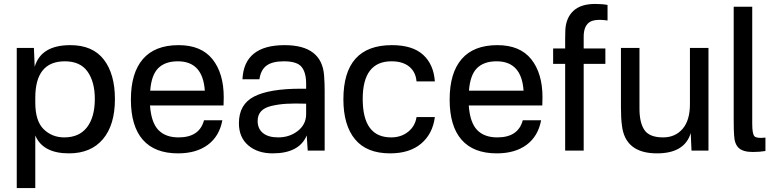

<svg xmlns="http://www.w3.org/2000/svg" viewBox="-20 -764 3929 974"><path d="M159 190H65V-521H152L156 -425Q188 -535 337 -535Q450 -535 506.5 -462Q563 -389 563 -261Q563 -130 502 -58Q441 14 330 14Q197 14 159 -77ZM159 -244Q159 -150 201.5 -108.5Q244 -67 306 -67Q382 -67 421.5 -118.5Q461 -170 461 -262Q461 -349 424 -401Q387 -453 309 -453Q159 -453 159 -268Z M886 -535Q1001 -535 1058 -463.5Q1115 -392 1115 -270Q1115 -244 1114 -229H741Q747 -143 783 -105Q819 -67 886 -67Q992 -67 1015 -154H1108Q1093 -73 1034.5 -29.5Q976 14 883 14Q765 14 704.5 -55Q644 -124 644 -259Q644 -394 705 -464.5Q766 -535 886 -535ZM742 -304H1019Q1009 -453 882 -453Q818 -453 783 -418.5Q748 -384 742 -304Z M1424 -535Q1612 -535 1624 -382Q1627 -342 1627 -305V0H1541L1536 -77Q1498 14 1363 14Q1287 14 1239.5 -26.5Q1192 -67 1192 -139Q1192 -235 1269.5 -274.5Q1347 -314 1506 -314H1533V-340Q1533 -396 1510 -424.5Q1487 -453 1420 -453Q1362 -453 1332.5 -431.5Q1303 -410 1296 -362H1210Q1218 -535 1424 -535ZM1287 -150Q1287 -111 1314 -89Q1341 -67 1391 -67Q1449 -67 1491 -100Q1533 -133 1533 -185V-238Q1473 -240 1432.5 -237.5Q1392 -235 1356.5 -226.5Q1321 -218 1304 -199Q1287 -180 1287 -150Z M1968 -535Q2073 -535 2126.5 -486Q2180 -437 2186 -351H2093Q2089 -399 2056 -426Q2023 -453 1966 -453Q1820 -453 1820 -262Q1820 -67 1964 -67Q2015 -67 2050.5 -95.5Q2086 -124 2093 -170H2186Q2175 -85 2116.5 -35.5Q2058 14 1959 14Q1840 14 1781 -57.5Q1722 -129 1722 -260Q1722 -535 1968 -535Z M2503 -535Q2618 -535 2675 -463.5Q2732 -392 2732 -270Q2732 -244 2731 -229H2358Q2364 -143 2400 -105Q2436 -67 2503 -67Q2609 -67 2632 -154H2725Q2710 -73 2651.5 -29.5Q2593 14 2500 14Q2382 14 2321.5 -55Q2261 -124 2261 -259Q2261 -394 2322 -464.5Q2383 -535 2503 -535ZM2359 -304H2636Q2626 -453 2499 -453Q2435 -453 2400 -418.5Q2365 -384 2359 -304Z M2999 -744Q3036 -744 3062 -739V-660Q2993 -670 2967 -649Q2941 -628 2941 -578V-518H3051V-440H2941V0H2847V-440H2786V-518H2847V-568Q2847 -595 2848 -614Q2852 -675 2889.5 -709.5Q2927 -744 2999 -744Z M3313 14Q3151 14 3135 -128Q3130 -162 3130 -219V-521H3224V-213Q3224 -141 3249.5 -104Q3275 -67 3344 -67Q3405 -67 3442.5 -110Q3480 -153 3480 -236V-521H3574V0H3488L3484 -89Q3453 14 3313 14Z M3796 -136Q3796 -84 3807.5 -72.5Q3819 -61 3863 -66V2Q3835 7 3799 7Q3750 7 3728 -13Q3706 -33 3704 -78Q3702 -101 3702 -159V-730H3796Z"/></svg>

Font: Nacelle
Style: Regular
Weight: 400
Designer: Sora Sagano
Foundry: Sora Sagano
Version: Version 1.000;FEAKit 1.0